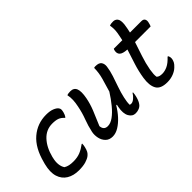

<svg xmlns="http://www.w3.org/2000/svg" viewBox="-49 -1196 1697 1697"><g transform="rotate(-45 800.0 -347.0)"><path d="M371 -543Q418 -543 448 -531Q478 -519 490 -503Q498 -493 499 -482Q500 -471 495 -450Q488 -423 475 -405H469Q447 -430 421.5 -439.5Q396 -449 354 -449Q278 -449 224.5 -392Q171 -335 147 -241L144 -227Q135 -190 138.5 -157Q142 -124 158 -100Q178 -88 200 -83.5Q222 -79 250 -79Q300 -79 336.5 -94Q373 -109 410 -137H416Q416 -129 415 -118.5Q414 -108 411 -97Q404 -68 395.5 -53Q387 -38 372 -26Q352 -10 317 0.5Q282 11 229 11Q163 11 116 -17.5Q69 -46 51.5 -102Q34 -158 55 -242L60 -260Q97 -403 179 -473Q261 -543 371 -543Z M626 -531Q634 -535 645.5 -536.5Q657 -538 669 -538Q712 -538 726 -503Q740 -468 726 -394Q715 -336 691.5 -277Q668 -218 633 -138Q637 -85 686 -85Q721 -85 759 -112.5Q797 -140 836 -187.5Q875 -235 911 -292Q930 -355 947 -415Q964 -475 964 -535Q973 -538 981 -538Q1027 -538 1041.5 -516Q1056 -494 1052 -463Q1046 -417 1029.5 -366.5Q1013 -316 995 -265Q977 -214 966 -164Q961 -140 958 -120.5Q955 -101 956 -81Q964 -79 973 -79Q991 -79 1013 -97.5Q1035 -116 1048 -139H1054Q1053 -114 1046 -89Q1035 -46 1017 -24Q1005 -8 984.5 0.5Q964 9 941 9Q901 9 879.5 -30Q858 -69 871 -138Q873 -150 876 -163H868Q839 -114 803 -75Q767 -36 728.5 -12.5Q690 11 652 11Q610 11 585 -14Q560 -39 552 -76Q544 -113 551 -148Q564 -210 586.5 -269Q609 -328 622 -395Q630 -433 631.5 -466Q633 -499 626 -531Z M1499 -146Q1512 -125 1506 -98Q1502 -82 1495 -69Q1488 -56 1468 -37Q1446 -15 1410.5 -1Q1375 13 1332 13Q1250 13 1223.5 -33.5Q1197 -80 1210 -165Q1221 -236 1243 -305Q1265 -374 1287 -442Q1232 -445 1212.5 -464Q1193 -483 1201 -517Q1203 -526 1207 -532H1313Q1317 -551 1321 -570Q1325 -589 1328 -608Q1332 -633 1331.5 -655.5Q1331 -678 1327 -700Q1340 -705 1350.5 -706Q1361 -707 1373 -707Q1398 -707 1414 -687.5Q1430 -668 1425 -617Q1422 -596 1418 -574.5Q1414 -553 1409 -532H1551Q1577 -532 1585.5 -515.5Q1594 -499 1587 -475Q1585 -466 1582.5 -457.5Q1580 -449 1576 -441H1381Q1360 -376 1337.5 -309.5Q1315 -243 1303 -176Q1298 -145 1297 -125.5Q1296 -106 1299 -89Q1310 -79 1323.5 -75.5Q1337 -72 1355 -72Q1385 -72 1419 -87.5Q1453 -103 1493 -146Z"/></g></svg>

Font: Recursive Sn Csl St
Style: Italic
Weight: 400
Italic angle: -15°
Version: Version 1.079;hotconv 1.0.112;makeotfexe 2.5.65598; ttfautoh